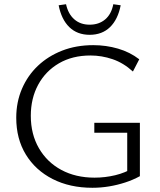

<svg xmlns="http://www.w3.org/2000/svg" viewBox="-20 -881 760 910"><path d="M418 9Q311 9 229.5 -32.5Q148 -74 102.5 -148.5Q57 -223 57 -323Q57 -397 84 -460Q111 -523 159.5 -569Q208 -615 274.5 -641Q341 -667 422 -667Q483 -667 539.5 -650.5Q596 -634 640 -600L610 -542Q565 -583 513.5 -600.5Q462 -618 409 -618Q323 -618 259.5 -581Q196 -544 161 -479.5Q126 -415 126 -332Q126 -245 164.5 -178.5Q203 -112 271 -75.5Q339 -39 428 -39Q478 -39 526 -50.5Q574 -62 615 -87L583 -47V-252H427V-299H643V-46Q610 -28 573 -16Q536 -4 497 2.5Q458 9 418 9ZM405 -716Q346 -716 308.5 -752.5Q271 -789 258 -856L293 -861Q303 -815 332 -789.5Q361 -764 405 -764Q449 -764 478.5 -789Q508 -814 517 -861L552 -856Q539 -789 501.5 -752.5Q464 -716 405 -716Z"/></svg>

Font: Ysabeau Office Light
Style: Regular
Weight: 300
Designer: Christian Thalmann (Catharsis Fonts)
Version: Version 2.001;gftools[0.9.30]; featfreeze: tnum,lnum,ss02